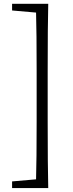

<svg xmlns="http://www.w3.org/2000/svg" viewBox="-20 -793 376 985"><path d="M224.6 -429.7V-170.9Q224.6 57.6 227.5 171.9H42V137.7L165 127Q168 29.3 168 -170.9V-429.7Q168 -628.9 165 -728.5L42 -739.3V-773.4H227.5Q224.6 -661.1 224.6 -429.7Z"/></svg>

Font: GenYoMin JP Light
Style: Regular
Weight: 300
Version: Version 1.001;PS 1;hotconv 16.6.51;makeotf.lib2.5.65220 DEVE